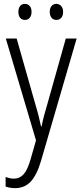

<svg xmlns="http://www.w3.org/2000/svg" viewBox="-20 -731 421 992"><path d="M10 -532H66L163 -191Q175 -151 181 -126Q187 -101 192 -78H195Q200 -105 207.5 -133Q215 -161 224 -191L320 -532H376L192 100Q170 174 138.5 207.5Q107 241 58 241Q45 241 33 239Q21 237 9 233V183Q19 187 30 189.5Q41 192 52 192Q81 192 101.5 170Q122 148 138 92L166 -6ZM75 -670Q75 -689 84 -700Q93 -711 109 -711Q124 -711 133.5 -700Q143 -689 143 -670Q143 -650 133.5 -639Q124 -628 109 -628Q93 -628 84 -639Q75 -650 75 -670ZM237 -670Q237 -689 246.5 -700Q256 -711 271 -711Q286 -711 296 -700Q306 -689 306 -670Q306 -650 296.5 -639Q287 -628 271 -628Q256 -628 246.5 -639Q237 -650 237 -670Z"/></svg>

Font: Noto Sans Myanmar UI Condensed Light
Style: Regular
Weight: 300
Width: 3
Designer: Monotype Design Team
Foundry: Monotype Imaging Inc.
Version: Version 2.103; ttfautohint (v1.8.4.7-5d5b)